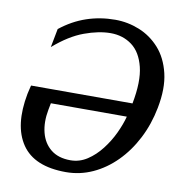

<svg xmlns="http://www.w3.org/2000/svg" viewBox="-79 -761 808 851"><g transform="rotate(10 324.5 -335.5)"><path d="M272.9 16.1Q130.4 16.1 74 -66.9Q17.6 -149.9 45.4 -295.9Q46.9 -303.7 50.8 -319.3Q54.7 -335 54.7 -335H511.2Q530.8 -436.5 514.9 -500.5Q499 -564.5 458.3 -594.7Q417.5 -625 362.3 -625Q309.1 -625 244.4 -601.3Q179.7 -577.6 111.3 -518.1L127.4 -602.1Q182.1 -645.5 243.4 -666.3Q304.7 -687 372.1 -687Q428.7 -687 481.2 -665.8Q533.7 -644.5 572.3 -601.3Q610.8 -558.1 626.7 -491.7Q642.6 -425.3 625 -335Q610.4 -259.3 577.4 -195.1Q544.4 -130.9 497.3 -83.5Q450.2 -36.1 393.1 -10Q335.9 16.1 272.9 16.1ZM283.7 -39.1Q324.2 -39.1 358.9 -61.8Q393.6 -84.5 421.4 -120.4Q449.2 -156.2 468.3 -196.8Q487.3 -237.3 496.6 -272.9H154.8L148.9 -242.2Q138.2 -185.5 149.9 -139.4Q161.6 -93.3 195.3 -66.2Q229 -39.1 283.7 -39.1Z"/></g></svg>

Font: Charis
Style: Italic
Weight: 400
Italic angle: -11°
Designer: Walt Agee, Miriam Martin, Annie Olsen, Victor Gaultney, Lorna Priest, Alan Ward, Bob Hallissy, Martin Hosken, Sharon Cor
Foundry: SIL Global
Version: Version 7.000